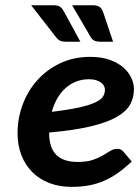

<svg xmlns="http://www.w3.org/2000/svg" viewBox="-20 -710 534 737"><path d="M494.1 -368.2Q494.1 -335.9 479.7 -309.3Q465.3 -282.7 428.7 -261.5Q392.1 -240.2 328.9 -225.1Q265.6 -210 168.5 -201.2Q168.5 -143.6 195.6 -116Q222.7 -88.4 278.3 -88.4Q313.5 -88.4 336.2 -96.2Q358.9 -104 375 -113.5Q391.1 -123 403.6 -130.9Q416 -138.7 431.2 -138.7Q444.3 -138.7 453.6 -127.9L485.8 -89.8Q458.5 -64.5 432.6 -46.1Q406.7 -27.8 379.2 -15.9Q351.6 -3.9 321 1.7Q290.5 7.3 254.9 7.3Q208 7.3 169.7 -7.3Q131.3 -22 104.2 -49.1Q77.1 -76.2 62.3 -114Q47.4 -151.9 47.4 -198.7Q47.4 -255.9 67.1 -308.8Q86.9 -361.8 123.3 -402.3Q159.7 -442.9 211.2 -467.3Q262.7 -491.7 326.7 -491.7Q368.7 -491.7 400.1 -480.7Q431.6 -469.7 452.4 -451.9Q473.1 -434.1 483.6 -412.1Q494.1 -390.1 494.1 -368.2ZM320.8 -405.8Q294.4 -405.8 271.7 -396.7Q249 -387.7 231 -371.3Q212.9 -355 199.7 -331.8Q186.5 -308.6 178.7 -280.8Q244.1 -288.6 284.2 -297.6Q324.2 -306.6 346.2 -317.1Q368.2 -327.6 375.5 -339.6Q382.8 -351.6 382.8 -365.2Q382.8 -372.6 379.4 -379.6Q376 -386.7 368.4 -392.6Q360.8 -398.4 349.1 -402.1Q337.4 -405.8 320.8 -405.8ZM185.1 -689.9Q194.3 -689.9 200.7 -688.2Q207 -686.5 211.7 -683.1Q216.3 -679.7 219.5 -675Q222.7 -670.4 226.1 -664.6L288.6 -549.8H232.4Q218.8 -549.8 210.7 -553.7Q202.6 -557.6 195.3 -566.9L99.6 -689.9ZM334.5 -689.9Q353 -689.9 362.1 -683.6Q371.1 -677.2 375.5 -664.6L414.1 -549.8H365.2Q352.1 -549.8 343.3 -553.5Q334.5 -557.1 328.6 -566.9L256.8 -689.9Z"/></svg>

Font: Carlito
Style: Bold Italic
Weight: 700
Italic angle: -7°
Designer: Lukasz Dziedzic
Foundry: tyPoland Lukasz Dziedzic
Version: Version 1.104